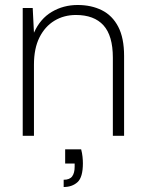

<svg xmlns="http://www.w3.org/2000/svg" viewBox="-20 -544 580 769"><path d="M71 0V-512H111L116 -413Q141 -469 187.5 -496.5Q234 -524 291 -524Q346 -524 388 -503Q430 -482 453.5 -437Q477 -392 477 -320V0H432V-313Q432 -401 394.5 -442.5Q357 -484 284 -484Q236 -484 198 -461Q160 -438 138 -394Q116 -350 116 -285V0ZM235 205V176Q259 176 269 162.5Q279 149 279 124V111H241V54H305Q309 69 310.5 83.5Q312 98 312 110Q312 166 290.5 185.5Q269 205 235 205Z"/></svg>

Font: DM Sans 12pt ExtraLight
Style: Regular
Weight: 250
Version: Version 4.004;gftools[0.9.30]